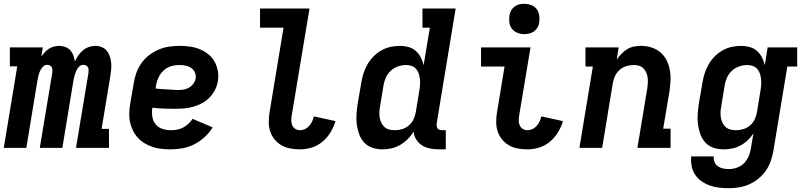

<svg xmlns="http://www.w3.org/2000/svg" viewBox="-26 -780 4246 1013"><path d="M-6 0 65 -430H26V-530H200L192 -481Q200 -493 210 -504Q220 -515 232.5 -523Q245 -531 259 -534.5Q273 -538 286 -538Q303 -538 319 -532Q335 -526 345.5 -514Q356 -502 361.5 -486.5Q367 -471 369 -455Q376 -471 386.5 -486.5Q397 -502 411 -514Q425 -526 442.5 -532Q460 -538 477 -538Q495 -538 511 -531.5Q527 -525 537.5 -512Q548 -499 553.5 -482.5Q559 -466 560.5 -448.5Q562 -431 560.5 -413Q559 -395 556 -377L510 -100H549V0H375L441 -397Q442 -405 441.5 -412.5Q441 -420 437.5 -426Q434 -432 427 -435Q420 -438 413 -438Q401 -438 391 -428Q381 -418 376 -406Q371 -394 367.5 -382Q364 -370 362 -358L303 0H184L250 -397Q251 -405 250.5 -412.5Q250 -420 246.5 -426Q243 -432 236.5 -435Q230 -438 222 -438Q210 -438 200.5 -428Q191 -418 185.5 -406Q180 -394 177 -382Q174 -370 172 -358L113 0Z M876 8Q851 8 826.5 5.5Q802 3 779.5 -4.5Q757 -12 737 -24Q717 -36 701.5 -53Q686 -70 675.5 -91Q665 -112 660 -135.5Q655 -159 656 -183.5Q657 -208 661 -233L680 -343Q684 -370 694 -397Q704 -424 721 -448Q738 -472 762 -490Q786 -508 812.5 -519Q839 -530 867 -534Q895 -538 922 -538Q950 -538 977.5 -534Q1005 -530 1029 -520Q1053 -510 1073.5 -493.5Q1094 -477 1106.5 -454Q1119 -431 1123.5 -404Q1128 -377 1123 -350Q1119 -326 1107.5 -304Q1096 -282 1078 -264Q1060 -246 1038 -234.5Q1016 -223 992 -216.5Q968 -210 945 -208Q922 -206 898 -206Q868 -206 838 -207Q808 -208 778 -212Q774 -189 777.5 -165.5Q781 -142 794.5 -125Q808 -108 830 -100.5Q852 -93 876 -93Q892 -93 908.5 -96Q925 -99 940 -107Q955 -115 968 -127Q981 -139 990 -153L1096 -108Q1079 -80 1054 -57Q1029 -34 999.5 -19Q970 -4 938.5 2Q907 8 876 8ZM913 -305Q928 -305 943 -307.5Q958 -310 971 -317.5Q984 -325 994 -338Q1004 -351 1006 -366Q1009 -382 1002.5 -397Q996 -412 983.5 -421Q971 -430 954.5 -433.5Q938 -437 922 -437Q907 -437 892 -434.5Q877 -432 863 -425.5Q849 -419 837 -408Q825 -397 817 -383.5Q809 -370 804 -355.5Q799 -341 797 -327L795 -313Q809 -311 824 -310Q839 -309 854 -308.5Q869 -308 883.5 -306.5Q898 -305 913 -305Z M1557 8Q1531 8 1506 3.5Q1481 -1 1460 -13Q1439 -25 1423.5 -43.5Q1408 -62 1400 -85.5Q1392 -109 1392 -135Q1392 -161 1396 -186L1470 -634H1346V-735H1607L1513 -170Q1511 -156 1511 -142.5Q1511 -129 1516.5 -117.5Q1522 -106 1533 -99.5Q1544 -93 1557 -93Q1571 -93 1583.5 -99Q1596 -105 1605.5 -116Q1615 -127 1621 -139.5Q1627 -152 1630 -166L1744 -141Q1735 -110 1718 -82Q1701 -54 1675.5 -32.5Q1650 -11 1619 -1.5Q1588 8 1557 8Z M1992 8Q1964 8 1938.5 -0.5Q1913 -9 1895.5 -28Q1878 -47 1869 -72Q1860 -97 1856.5 -123.5Q1853 -150 1855 -177.5Q1857 -205 1861 -233L1880 -343Q1884 -368 1891.5 -392Q1899 -416 1912 -439Q1925 -462 1944 -481.5Q1963 -501 1986 -514Q2009 -527 2034 -532.5Q2059 -538 2084 -538Q2107 -538 2129 -532Q2151 -526 2167.5 -511.5Q2184 -497 2194 -477.5Q2204 -458 2209 -436L2242 -634H2203V-735H2378L2278 -129Q2277 -121 2278 -114Q2279 -107 2283 -102Q2287 -97 2293.5 -95Q2300 -93 2308 -93H2326V8H2291Q2267 8 2243.5 3.5Q2220 -1 2201.5 -12.5Q2183 -24 2170.5 -43.5Q2158 -63 2156 -86Q2143 -64 2125 -46Q2107 -28 2085.5 -15.5Q2064 -3 2040 2.5Q2016 8 1992 8ZM2057 -93Q2077 -93 2096.5 -99Q2116 -105 2132 -119Q2148 -133 2156.5 -152Q2165 -171 2168 -190L2186 -300Q2189 -316 2190 -331.5Q2191 -347 2189.5 -362Q2188 -377 2183.5 -391Q2179 -405 2169.5 -416Q2160 -427 2146 -432Q2132 -437 2117 -437Q2095 -437 2073.5 -429.5Q2052 -422 2035 -406Q2018 -390 2009 -369Q2000 -348 1997 -327L1979 -217Q1976 -202 1975.5 -187Q1975 -172 1977.5 -158Q1980 -144 1986.5 -131Q1993 -118 2003.5 -109Q2014 -100 2028 -96.5Q2042 -93 2057 -93Z M2757 8Q2731 8 2706 3.5Q2681 -1 2660 -13Q2639 -25 2623.5 -43.5Q2608 -62 2600 -85.5Q2592 -109 2592 -135Q2592 -161 2596 -186L2636 -429H2512V-530H2773L2713 -170Q2711 -156 2711 -142.5Q2711 -129 2716.5 -117.5Q2722 -106 2733 -99.5Q2744 -93 2757 -93Q2771 -93 2783.5 -99Q2796 -105 2805.5 -116Q2815 -127 2821 -139.5Q2827 -152 2830 -166L2944 -141Q2935 -110 2918 -82Q2901 -54 2875.5 -32.5Q2850 -11 2819 -1.5Q2788 8 2757 8ZM2740 -600Q2721 -600 2703.5 -607Q2686 -614 2675 -628Q2664 -642 2661.5 -661Q2659 -680 2662 -699Q2664 -713 2671 -725Q2678 -737 2689 -745.5Q2700 -754 2713.5 -757Q2727 -760 2740 -760Q2759 -760 2777 -753Q2795 -746 2805.5 -732Q2816 -718 2819 -699Q2822 -680 2819 -661Q2817 -647 2810 -635Q2803 -623 2791.5 -614.5Q2780 -606 2766.5 -603Q2753 -600 2740 -600Z M3031 0 3102 -429H3063V-530H3238L3228 -465Q3238 -481 3252 -495.5Q3266 -510 3283 -520.5Q3300 -531 3319 -534.5Q3338 -538 3356 -538Q3385 -538 3411.5 -529.5Q3438 -521 3458.5 -503.5Q3479 -486 3491 -462Q3503 -438 3508 -410.5Q3513 -383 3511.5 -354.5Q3510 -326 3506 -297L3473 -101H3512V0H3337L3389 -313Q3391 -328 3392 -342.5Q3393 -357 3391 -371Q3389 -385 3383.5 -397.5Q3378 -410 3368.5 -419.5Q3359 -429 3345.5 -433Q3332 -437 3317 -437Q3297 -437 3278 -431Q3259 -425 3243 -411Q3227 -397 3218.5 -378Q3210 -359 3207 -340L3151 0Z M3820 213Q3794 213 3768 210Q3742 207 3718.5 198.5Q3695 190 3675 176Q3655 162 3641.5 141.5Q3628 121 3623 96Q3618 71 3621 45H3740Q3738 61 3744 75Q3750 89 3762 97.5Q3774 106 3789 109Q3804 112 3820 112Q3841 112 3862.5 104.5Q3884 97 3900 80.5Q3916 64 3924.5 43.5Q3933 23 3936 2L3949 -76Q3936 -56 3918.5 -39.5Q3901 -23 3880 -12Q3859 -1 3836.5 3.5Q3814 8 3792 8Q3764 8 3738.5 -0.5Q3713 -9 3695.5 -28Q3678 -47 3669 -72Q3660 -97 3656.5 -123.5Q3653 -150 3655 -177.5Q3657 -205 3661 -233L3680 -343Q3684 -368 3691.5 -392Q3699 -416 3712 -439Q3725 -462 3744 -481.5Q3763 -501 3786 -514Q3809 -527 3834 -532.5Q3859 -538 3884 -538Q3907 -538 3929 -532Q3951 -526 3967.5 -511.5Q3984 -497 3994 -477.5Q4004 -458 4009 -436L4024 -530H4180V-429H4128L4054 18Q4049 45 4040 71Q4031 97 4014.5 120.5Q3998 144 3975.5 162.5Q3953 181 3927 192.5Q3901 204 3873.5 208.5Q3846 213 3820 213ZM3857 -93Q3877 -93 3896.5 -99Q3916 -105 3932 -119Q3948 -133 3956.5 -152Q3965 -171 3968 -190L3986 -300Q3989 -316 3990 -331.5Q3991 -347 3989.5 -362Q3988 -377 3983.5 -391Q3979 -405 3969.5 -416Q3960 -427 3946 -432Q3932 -437 3917 -437Q3895 -437 3873.5 -429.5Q3852 -422 3835 -406Q3818 -390 3809 -369Q3800 -348 3797 -327L3779 -217Q3776 -202 3775.5 -187Q3775 -172 3777.5 -158Q3780 -144 3786.5 -131Q3793 -118 3803.5 -109Q3814 -100 3828 -96.5Q3842 -93 3857 -93Z"/></svg>

Font: Iosevka Curly Slab Extended
Style: Bold Italic
Weight: 700
Width: 7
Italic angle: -9°
Monospace: yes
Designer: Belleve Invis
Foundry: Belleve Invis
Version: Version 11.0.0; ttfautohint (v1.8.3)